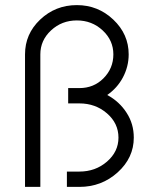

<svg xmlns="http://www.w3.org/2000/svg" viewBox="-20 -732 596 752"><path d="M281 -712Q197 -712 137 -655Q78 -599 78 -519V0H138V-519Q138 -574 180 -613Q222 -652 281 -652Q340 -652 382 -613Q424 -574 424 -519Q424 -464 385 -425Q347 -387 291 -387H247V-327H291Q354 -327 399 -288Q444 -249 444 -193Q444 -138 399 -99Q354 -60 291 -60H242V0H291Q378 0 441 -57Q504 -114 504 -193Q504 -247 476 -290Q462 -312 443 -329.5Q424 -347 400 -360Q439 -387 461 -428Q484 -471 484 -519Q484 -598 424 -655Q364 -712 281 -712Z"/></svg>

Font: Unageo Variable
Style: Regular
Weight: 300
Designer: Richard Sepsi
Foundry: Richard Sepsi
Version: Version 2.200